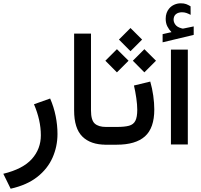

<svg xmlns="http://www.w3.org/2000/svg" viewBox="-39 -875 1218 1161"><path d="M264.2 -279.3Q286.6 -228 297.6 -173.1Q308.6 -118.2 308.6 -64.9Q308.6 10.7 278.8 78.1Q249 145.5 186.5 194.8Q124 244.1 25.4 266.1L-19 175.8Q99.6 147 153.8 86.2Q208 25.4 208 -57.1Q208 -147.5 166.5 -244.6Z M613.8 0H601.6Q508.8 0 459 -49.3Q409.2 -98.6 409.2 -207.5V-671.9H511.2V-207Q511.2 -148.4 533.9 -127.9Q556.6 -107.4 601.6 -107.4H613.8Z M869.6 -381.8Q881.3 -341.8 887.7 -296.6Q894 -251.5 894 -212.9Q894 -101.1 837.6 -50.5Q781.2 0 667 0H594.2V-107.4H667Q714.4 -107.4 741.2 -114.7Q768.1 -122.1 779.5 -144.5Q791 -167 791 -211.4Q791 -241.2 785.2 -282Q779.3 -322.8 771 -357.9ZM680.2 -635.7 750 -705.6 820.3 -635.7 750 -565.4ZM764.2 -507.8 834 -577.6 904.3 -507.8 834 -437.5ZM598.1 -507.8 668 -577.6 738.3 -507.8 668 -437.5Z M998 -680.7Q982.4 -696.3 972.7 -715.8Q962.9 -735.4 962.9 -761.7Q962.9 -780.8 968.3 -795.9Q973.6 -811 982.9 -822.3Q996.1 -838.4 1014.9 -846.7Q1033.7 -855 1053.7 -855Q1074.2 -855 1086.9 -850.1Q1099.6 -845.2 1113.3 -836.9L1113.8 -785.2Q1099.1 -793 1087.2 -796.9Q1075.2 -800.8 1060.5 -800.8Q1051.8 -800.8 1041.7 -798.1Q1031.7 -795.4 1023.9 -788.6Q1010.7 -776.9 1010.7 -755.4Q1011.2 -739.7 1021.7 -725.6Q1032.2 -711.4 1056.2 -704.6Q1058.6 -704.1 1061 -703.1Q1063.5 -702.1 1066.4 -702.1Q1068.8 -702.1 1070.8 -702.6L1132.3 -715.3V-664.1L944.3 -619.1V-668.5ZM994.6 -574.9H1096.7V-1.4H994.6Z"/></svg>

Font: Vazir Medium WOL-UI
Style: Medium-WOL-UI
Weight: 500
Designer: Saber Rastikerdar
Foundry: Saber Rastikerdar
Version: Version 30.1.0